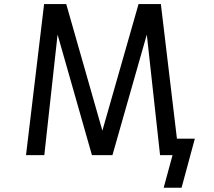

<svg xmlns="http://www.w3.org/2000/svg" viewBox="-20 -752 1040 933"><path d="M477.5 -117.2 653.3 -732.4H761.7L839.8 -78.1H926.8L862.3 160.2H775.4L818.4 2H781.2H757.8L693.4 -584L526.4 2H426.8L259.8 -584L195.3 2H106.4L194.3 -732.4H301.8Z"/></svg>

Font: GenEi Gothic M Regular
Style: Regular
Weight: 400
Designer: o_tamon (Modified); [Source Han Sans]
Ryoko NISHIZUKA  (kana & ideographs); Paul D. Hunt (Latin, Greek & Cyrillic); Wenl
Version: Version 1.1a;Original Version 1.004